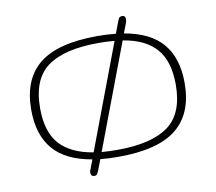

<svg xmlns="http://www.w3.org/2000/svg" viewBox="-78 -716 993 884"><g transform="rotate(-10 418.5 -273.5)"><path d="M295.4 77.6Q283.2 77.6 280.3 70.8Q277.3 64 277.3 58.6Q277.3 54.2 279.3 49.6Q281.2 44.9 283.2 39.6L297.9 1Q175.8 -19.5 117.9 -87.4Q60.1 -155.3 60.1 -272Q60.1 -414.6 146.5 -484.4Q232.9 -554.2 418.5 -554.2Q464.8 -554.2 504.9 -549.8L522.5 -596.7Q526.4 -607.9 530.8 -616.5Q535.2 -625 546.4 -625Q556.6 -625 559.6 -619.6Q562.5 -614.3 562.5 -607.9Q562.5 -603 561 -597.7Q559.6 -592.3 557.6 -586.9L541.5 -544.9Q662.6 -523.9 720 -456.1Q777.3 -388.2 777.3 -272Q777.3 -129.4 690.7 -59.6Q604 10.3 418.5 10.3Q396 10.3 375 9.3Q354 8.3 334 6.3L317.4 49.8Q313 61.5 308.6 69.6Q304.2 77.6 295.4 77.6ZM309.1 -29.8 493.2 -518.6Q475.6 -520.5 457 -521.2Q438.5 -522 418.5 -522Q258.3 -522 179.9 -465.1Q101.6 -408.2 101.6 -272Q101.6 -161.6 153.1 -104.2Q204.6 -46.9 309.1 -29.8ZM418.5 -22Q578.6 -22 657.2 -78.9Q735.8 -135.7 735.8 -272Q735.8 -381.8 684.8 -439.7Q633.8 -497.6 530.3 -514.2L345.7 -24.9Q379.4 -22 418.5 -22Z"/></g></svg>

Font: Gruppo
Style: Regular
Weight: 400
Designer: Vernon Adams
Foundry: Vernon Adams
Version: Version 1.001; ttfautohint (v1.8.4.7-5d5b);gftools[0.9.28]